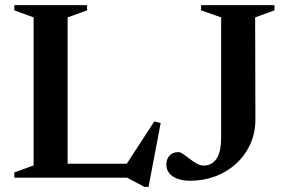

<svg xmlns="http://www.w3.org/2000/svg" viewBox="-20 -695 1115 751"><path d="M561 36H545L477 0H172V-54.5H520L463.5 -35.5L583.5 -220L608.5 -214ZM244.5 -627V0H36V-20.5L111.5 -48V-627L36 -654.5V-675H320.5V-654.5ZM979 -229Q979 -175 958.8 -130.8Q938.5 -86.5 903.2 -54.5Q868 -22.5 822 -5.2Q776 12 724 12Q695 12 674 4.2Q653 -3.5 641.8 -18Q630.5 -32.5 630.5 -52Q630.5 -71.5 642.8 -85.8Q655 -100 677 -100Q686 -100 697.2 -92Q708.5 -84 721.8 -73.8Q735 -63.5 748.8 -55.5Q762.5 -47.5 777 -47.5Q807.5 -47.5 826.2 -73Q845 -98.5 845 -160V-627L766.5 -654.5V-675H1053.5V-654.5L978 -627Z"/></svg>

Font: Newsreader 24pt SemiBold
Style: Regular
Weight: 600
Designer: Hugues Gentile
Foundry: Production Type
Version: Version 1.003